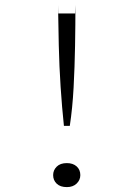

<svg xmlns="http://www.w3.org/2000/svg" viewBox="-20 -755 538 784"><path d="M241 -241Q233 -316 227.5 -400Q222 -484 220 -570Q218 -656 217 -735V-700H289L288 -735Q288 -656 286.5 -568.5Q285 -481 280.5 -397Q276 -313 265 -241ZM253 9Q226 9 211.5 -5Q197 -19 197 -40Q197 -60 211.5 -74.5Q226 -89 253 -89Q278 -89 293 -75.5Q308 -62 308 -40Q308 -20 293 -5.5Q278 9 253 9Z"/></svg>

Font: Lexend Tera ExtraLight
Style: Regular
Weight: 250
Designer: Bonnie Shaver-Troup, Thomas Jockin
Foundry: Lexend
Version: Version 1.007